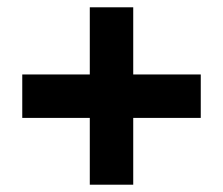

<svg xmlns="http://www.w3.org/2000/svg" viewBox="-20 -682 612 526"><path d="M226 -359H41V-478H226V-662H345V-478H530V-359H345V-176H226Z"/></svg>

Font: Noto Sans Telugu UI ExtraBold
Style: Regular
Weight: 800
Designer: Jelle Bosma - Monotype Design Team
Foundry: Monotype Imaging Inc.
Version: Version 2.005; ttfautohint (v1.8.4.7-5d5b)